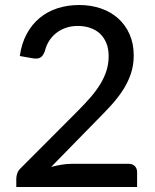

<svg xmlns="http://www.w3.org/2000/svg" viewBox="-20 -746 620 766"><path d="M493 -92.5Q509 -92.5 518 -83.2Q527 -74 527 -59V0H45V-33.5Q45 -43.5 49 -54.8Q53 -66 62.5 -75L289.5 -302.5Q318 -331 341 -357.5Q364 -384 380 -410.2Q396 -436.5 404.8 -464Q413.5 -491.5 413.5 -522Q413.5 -552 404 -574.8Q394.5 -597.5 378 -612.5Q361.5 -627.5 339 -635Q316.5 -642.5 290.5 -642.5Q264.5 -642.5 242.8 -635Q221 -627.5 204 -614Q187 -600.5 175.5 -582Q164 -563.5 159 -542Q152 -523 141.2 -516.5Q130.5 -510 110 -513.5L59 -522.5Q66 -572.5 86.5 -610.5Q107 -648.5 138 -674.2Q169 -700 209.2 -713Q249.5 -726 296 -726Q343 -726 382.8 -712.2Q422.5 -698.5 451.5 -672.5Q480.5 -646.5 497 -609.2Q513.5 -572 513.5 -525Q513.5 -485 501.8 -450.8Q490 -416.5 469.8 -385.5Q449.5 -354.5 422.8 -325.2Q396 -296 366 -266L184 -80Q205 -85.5 226.2 -89Q247.5 -92.5 266.5 -92.5Z"/></svg>

Font: TypoPRO Lato
Style: Regular
Weight: 500
Designer: Lukasz Dziedzic with Adam Twardoch and Botio Nikoltchev
Foundry: tyPoland Lukasz Dziedzic
Version: Version 2.010; 2014-09-01; http://www.latofonts.com/